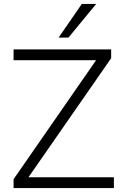

<svg xmlns="http://www.w3.org/2000/svg" viewBox="-20 -956 622 976"><path d="M49 0V-45L488 -678V-650H49V-705H545V-660L106 -28V-55H559V0ZM278 -765 396 -936H469L328 -765Z"/></svg>

Font: Nunito Sans 12pt ExtraLight Light
Style: Regular
Weight: 300
Version: Version 3.101;gftools[0.9.27]